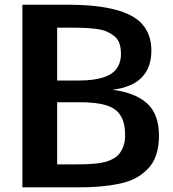

<svg xmlns="http://www.w3.org/2000/svg" viewBox="-20 -805 744 825"><path d="M648.9 -306.6Q663.1 -270.5 663.1 -222.9Q663.1 -175.3 651.1 -139.6Q639.2 -104 616 -80.1Q592.8 -56.2 563.5 -40Q534.2 -24.4 493.2 -15.6Q419.9 0 320.3 0H76.2V-784.7H272.5Q517.1 -784.2 590.3 -702.1Q630.4 -657.2 630.4 -588.4Q630.4 -439.5 463.4 -419.4Q612.8 -399.4 648.9 -306.6ZM439.5 -351.6Q394.5 -366.2 317.9 -365.7H225.6V-98.6H305.2Q402.3 -98.6 440.9 -111.8Q481.4 -126 497.1 -150.4Q517.6 -181.6 517.6 -222.7Q517.6 -263.7 507.8 -288.6Q498 -313.5 481.9 -328.1Q465.8 -342.8 439.5 -351.6ZM486.3 -518.1Q500 -542.5 499.8 -572.8Q499.5 -603 492.2 -621.1Q484.9 -639.2 470.2 -650.6Q455.6 -662.1 439 -669.4Q421.9 -676.8 397.5 -680.2Q355 -686 301.3 -686H225.6V-459H317.9Q453.6 -459 486.3 -518.1Z"/></svg>

Font: Dhyana
Style: Bold
Weight: 700
Foundry: Vernon Adams
Version: Version 1.002; ttfautohint (v0.8.51-6076)